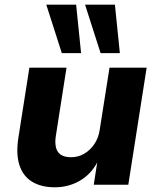

<svg xmlns="http://www.w3.org/2000/svg" viewBox="-20 -786 673 817"><path d="M213 11Q156 11 117 -12.5Q78 -36 62.5 -84Q47 -132 59 -205L105 -498H263L218 -210Q213 -181 218 -159.5Q223 -138 239 -127.5Q255 -117 282 -117Q313 -117 338.5 -132Q364 -147 381.5 -173Q399 -199 404 -232L446 -498H604L526 0H379L394 -97H395Q367 -44 319 -16.5Q271 11 213 11ZM408 -560 342 -766H469L490 -560ZM243 -560 177 -766H304L325 -560Z"/></svg>

Font: Nunito Sans 9pt ExtraBold
Style: Italic
Weight: 800
Italic angle: -9°
Version: Version 3.101;gftools[0.9.27]